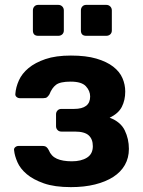

<svg xmlns="http://www.w3.org/2000/svg" viewBox="-20 -758 586 788"><path d="M334 -611Q312 -611 312 -633V-715Q312 -725 318 -731.5Q324 -738 334 -738H416Q426 -738 432.5 -731.5Q439 -725 439 -715V-633Q439 -623 432.5 -617Q426 -611 416 -611ZM137 -611Q115 -611 115 -633V-715Q115 -725 121 -731.5Q127 -738 137 -738H219Q229 -738 235.5 -731.5Q242 -725 242 -715V-633Q242 -623 235.5 -617Q229 -611 219 -611ZM271 10Q204 10 160 -5.5Q116 -21 89.5 -43.5Q63 -66 51.5 -92.5Q40 -119 38 -140Q36 -148 42 -153.5Q48 -159 56 -159H154Q165 -159 170.5 -154.5Q176 -150 180 -142Q190 -117 213.5 -106.5Q237 -96 275 -96Q313 -96 337 -111Q361 -126 361 -158Q361 -187 344 -202.5Q327 -218 287 -218H232Q222 -218 216 -224.5Q210 -231 210 -240V-289Q210 -298 216 -304.5Q222 -311 232 -311H284Q350 -311 350 -362Q350 -385 332.5 -404Q315 -423 270 -423Q227 -423 210 -410Q193 -397 183 -371Q178 -363 173 -359Q168 -355 157 -355H62Q54 -355 48 -360Q42 -365 43 -373Q45 -400 57.5 -428Q70 -456 97 -478.5Q124 -501 166.5 -515.5Q209 -530 271 -530Q333 -530 375.5 -517.5Q418 -505 444.5 -484.5Q471 -464 482.5 -437.5Q494 -411 494 -382Q494 -347 480 -319.5Q466 -292 430 -275Q475 -258 492 -223Q509 -188 509 -147Q509 -110 492.5 -81Q476 -52 445 -32Q414 -12 370 -1Q326 10 271 10Z"/></svg>

Font: Fz Rubik SemBd
Style: Regular
Weight: 600
Designer: Hubert and Fischer
Foundry: Hubert and Fischer
Version: Vit hóa bi FontZin.com